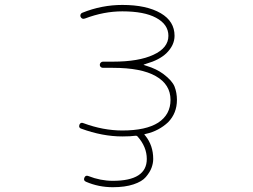

<svg xmlns="http://www.w3.org/2000/svg" viewBox="-20 -576 1040 790"><path d="M444.3 194.3Q385.7 194.3 334 171.9Q322.3 167 327.1 155.3Q332 143.6 343.8 148.4Q393.6 168 444.3 168Q584 168 584 78.1Q584 28.3 545.9 -14.6Q543 -17.6 539.1 -17.6Q517.6 -14.6 483.4 -14.6Q401.4 -14.6 313.5 -46.9Q305.7 -49.8 305.7 -56.6Q305.7 -59.6 306.6 -62.5Q311.5 -74.2 323.2 -69.3Q404.3 -39.1 483.4 -39.1Q580.1 -39.1 630.9 -71.3Q681.6 -104.5 681.6 -165Q681.6 -228.5 621.1 -262.7Q561.5 -296.9 444.3 -296.9H403.3Q398.4 -296.9 394.5 -300.3Q390.6 -303.7 390.6 -309.1Q390.6 -314.5 394.5 -318.4Q398.4 -322.3 403.3 -322.3H444.3Q550.8 -322.3 611.3 -350.6Q672.9 -378.9 672.9 -428.7Q672.9 -475.6 622.1 -502.9Q573.2 -529.3 483.4 -529.3Q407.2 -529.3 330.1 -500Q317.4 -495.1 311.5 -506.8Q309.6 -511.7 311.5 -516.6Q313.5 -521.5 318.4 -523.4Q398.4 -555.7 483.4 -555.7Q583 -555.7 641.6 -521.5Q698.2 -488.3 698.2 -428.7Q698.2 -389.6 664.1 -356.4Q634.8 -329.1 584 -314.5L572.3 -310.5Q571.3 -310.5 571.3 -309.6Q571.3 -308.6 572.3 -308.6L584 -304.7Q623 -293 652.3 -271.5Q688.5 -244.1 698.2 -219.7Q708 -194.3 708 -165Q708 -110.4 671.9 -73.2Q653.3 -55.7 630.4 -43.5Q607.4 -31.2 581.1 -25.4L577.1 -24.4Q572.3 -23.4 575.2 -20.5L578.1 -17.6Q610.4 22.5 610.4 78.1Q610.4 95.7 603.5 114.3Q596.7 132.8 580.1 152.3Q564.5 170.9 529.3 182.6Q494.1 194.3 444.3 194.3Z"/></svg>

Font: Rounded-X Mgen+ 1mn thin
Style: Regular
Weight: 100
Designer: [Source Han Sans]
Ryoko NISHIZUKA  (kana & ideographs); Paul D. Hunt (Latin, Greek & Cyrillic); Wenlong ZHANG  (bopomofo
Version: Version 1.059.20150602